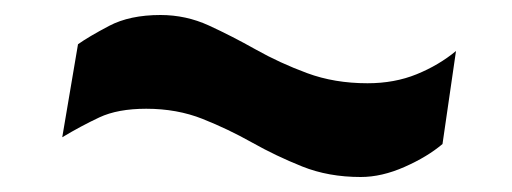

<svg xmlns="http://www.w3.org/2000/svg" viewBox="-20 -433 682 256"><path d="M570 -241Q550 -224 519.5 -210.5Q489 -197 461 -197Q418 -197 383 -211Q348 -225 316 -243Q284 -261 250 -274.5Q216 -288 175 -288Q137 -288 112.5 -276.5Q88 -265 63 -250L84 -374Q98 -384 125.5 -398.5Q153 -413 194 -413Q228 -413 258.5 -399Q289 -385 321 -367Q353 -349 389.5 -335.5Q426 -322 470 -322Q506 -322 535.5 -334Q565 -346 588 -365Z"/></svg>

Font: Georama Extra Expanded SemiBold
Style: Italic
Weight: 600
Width: 8
Italic angle: -9°
Designer: Jean-Baptiste Levee
Foundry: Production Type
Version: Version 1.000